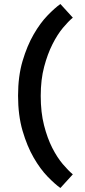

<svg xmlns="http://www.w3.org/2000/svg" viewBox="-20 -746 423 957"><path d="M281 -726 343 -658Q321 -640 293.5 -607Q266 -574 241.5 -525.5Q217 -477 200 -413Q183 -349 183 -268Q183 -186 199.5 -121.5Q216 -57 240.5 -9Q265 39 293 72Q321 105 343 123L281 191Q254 172 217.5 134.5Q181 97 148 40Q115 -17 92.5 -94Q70 -171 70 -269Q70 -366 92.5 -442Q115 -518 148 -575Q181 -632 217.5 -669.5Q254 -707 281 -726Z"/></svg>

Font: Amaranth
Style: Regular
Weight: 400
Designer: Gesine Todt
Foundry: Gesine Todt
Version: Version 1.001